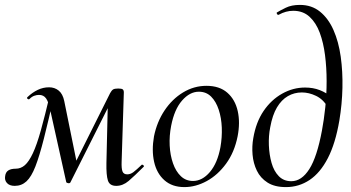

<svg xmlns="http://www.w3.org/2000/svg" viewBox="-27 -749 1433 783"><path d="M447 9Q420 9 413 -13Q406 -35 407 -84L413 -341L445 -373L260 -5Q258 -1 251 -2Q244 -3 243 -7L177 -304Q171 -333 161 -347.5Q151 -362 132 -362Q123 -362 113 -358.5Q103 -355 94 -346Q91 -342 86 -345.5Q81 -349 85 -353Q105 -372 127 -382.5Q149 -393 173 -393Q196 -393 212.5 -379.5Q229 -366 235 -337L288 -76L257 -39L422 -369Q428 -380 434 -384Q440 -388 455 -388Q469 -388 473.5 -384.5Q478 -381 478 -372L469 -89Q468 -62 472.5 -50Q477 -38 492 -38Q505 -38 517 -47Q529 -56 551 -77Q552 -79 557 -75.5Q562 -72 559 -69Q521 -31 497.5 -11Q474 9 447 9ZM33 9Q12 9 1.5 -2.5Q-9 -14 -6 -31Q-4 -47 7 -54Q18 -61 37 -61Q58 -61 74.5 -75.5Q91 -90 107 -124Q123 -158 139.5 -217Q156 -276 177 -365L194 -361Q170 -255 152 -184Q134 -113 117.5 -70.5Q101 -28 81 -9.5Q61 9 33 9Z M725 14Q675 14 643.5 -14Q612 -42 601.5 -89Q591 -136 601 -193Q613 -252 644 -298.5Q675 -345 719.5 -372Q764 -399 815 -399Q868 -399 900 -371Q932 -343 942.5 -296Q953 -249 942 -193Q929 -128 895 -81.5Q861 -35 816 -10.5Q771 14 725 14ZM760 -11Q798 -11 829 -47.5Q860 -84 872 -149Q879 -189 877.5 -228.5Q876 -268 865 -301.5Q854 -335 834 -355Q814 -375 784 -375Q747 -375 715.5 -339Q684 -303 671 -236Q663 -195 665 -155.5Q667 -116 678.5 -83Q690 -50 710.5 -30.5Q731 -11 760 -11Z M1139 14Q1093 14 1064 -4.5Q1035 -23 1020.5 -53Q1006 -83 1003 -118Q1000 -153 1006 -186Q1017 -251 1048 -296.5Q1079 -342 1123.5 -367Q1168 -392 1217 -392Q1250 -392 1277 -381.5Q1304 -371 1326 -352L1309 -313Q1291 -344 1262 -358Q1233 -372 1204 -372Q1173 -372 1147 -357Q1121 -342 1102.5 -311Q1084 -280 1075 -230Q1068 -195 1069.5 -156.5Q1071 -118 1080.5 -84.5Q1090 -51 1110 -30.5Q1130 -10 1161 -10Q1203 -10 1234.5 -59.5Q1266 -109 1286 -217Q1294 -259 1299.5 -311Q1305 -363 1305 -418Q1305 -473 1298.5 -524Q1292 -575 1277 -615.5Q1262 -656 1235.5 -680.5Q1209 -705 1169 -705Q1139 -705 1110 -689Q1106 -687 1103 -691.5Q1100 -696 1102 -698Q1115 -706 1138.5 -717.5Q1162 -729 1196 -729Q1244 -729 1278 -701.5Q1312 -674 1333 -626.5Q1354 -579 1362.5 -518Q1371 -457 1369.5 -390.5Q1368 -324 1357 -258Q1341 -164 1310 -104Q1279 -44 1235.5 -15Q1192 14 1139 14Z"/></svg>

Font: Cormorant Medium
Style: Italic
Weight: 500
Italic angle: -10°
Designer: Christian Thalmann (Catharsis Fonts)
Foundry: Catharsis Fonts
Version: Version 4.000